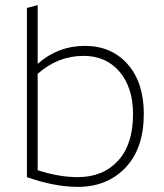

<svg xmlns="http://www.w3.org/2000/svg" viewBox="-20 -719 638 749"><path d="M127 -699V-470Q206 -540 311 -540Q415 -540 478 -468.5Q541 -397 541 -275Q541 -140 469.5 -65Q398 10 284 10Q193 10 85 -28V-688ZM283 -28Q382 -28 440.5 -92Q499 -156 499 -274Q499 -377 446.5 -439Q394 -501 306 -501Q206 -501 127 -431V-55Q210 -28 283 -28Z"/></svg>

Font: Roundo Light
Style: Regular
Weight: 300
Designer: Namrata Goyal (Gurmukhi), Shiva Nallaperumal (Latin)
Foundry: Indian Type Foundry
Version: Version 1.000;PS 1.0;hotconv 1.0.88;makeotf.lib2.5.647800